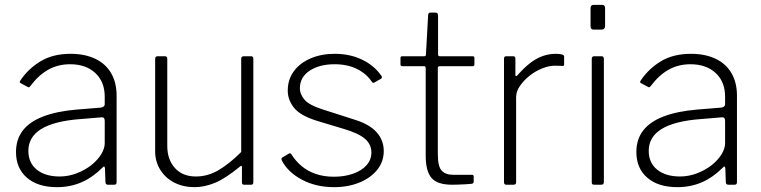

<svg xmlns="http://www.w3.org/2000/svg" viewBox="-20 -762 3139 792"><path d="M402 -70Q362 -30 316 -10Q270 10 215 10Q136 10 91 -29Q46 -68 46 -135Q46 -187 74 -223.5Q102 -260 158 -281.5Q214 -303 296 -310L395 -318Q403 -319 407.5 -322.5Q412 -326 412 -333V-363Q412 -425 373 -461Q334 -497 269 -497Q219 -497 179 -474.5Q139 -452 106 -408Q103 -404 101 -402.5Q99 -401 95 -403L65 -419Q62 -421 61.5 -423Q61 -425 64 -430Q96 -478 147 -509Q198 -540 271 -540Q330 -540 373 -519.5Q416 -499 438.5 -460Q461 -421 461 -368V-11Q461 -5 458.5 -2.5Q456 0 451 0H425Q421 0 418 -2.5Q415 -5 415 -11L413 -68Q411 -81 402 -70ZM412 -263Q412 -280 398 -278L314 -271Q258 -267 217 -256.5Q176 -246 149.5 -229.5Q123 -213 110 -190.5Q97 -168 97 -140Q97 -90 132 -62Q167 -34 226 -34Q262 -34 296 -47Q330 -60 357 -81Q384 -103 398 -126.5Q412 -150 412 -171V-263Z M788 -34Q838 -34 883 -61Q928 -88 975 -135V-520Q975 -530 986 -530H1015Q1025 -530 1025 -520V-10Q1025 0 1016 0H987Q978 0 978 -9V-72Q978 -77 976.5 -78Q975 -79 970 -75Q909 -25 866 -7.5Q823 10 783 10Q736 10 699.5 -8.5Q663 -27 641.5 -61Q620 -95 620 -138V-519Q620 -530 630 -530H660Q670 -530 670 -520V-160Q670 -104 701.5 -69Q733 -34 788 -34Z M1515 -423Q1493 -457 1453.5 -477Q1414 -497 1360 -497Q1298 -497 1257.5 -470.5Q1217 -444 1217 -397Q1217 -374 1235.5 -351.5Q1254 -329 1310 -311L1444 -268Q1505 -249 1534 -216Q1563 -183 1563 -139Q1563 -95 1536 -61.5Q1509 -28 1462.5 -9Q1416 10 1358 10Q1283 10 1225 -21Q1167 -52 1142 -101Q1141 -104 1141 -107Q1141 -110 1144 -112L1171 -128Q1173 -130 1176.5 -129.5Q1180 -129 1181 -127Q1199 -98 1224 -77Q1249 -56 1282.5 -44.5Q1316 -33 1358 -33Q1401 -33 1436.5 -45.5Q1472 -58 1492 -80.5Q1512 -103 1512 -133Q1512 -166 1486 -189Q1460 -212 1399 -230L1296 -261Q1221 -283 1194 -316Q1167 -349 1167 -388Q1167 -434 1192 -468Q1217 -502 1261 -521Q1305 -540 1361 -540Q1424 -540 1474.5 -515.5Q1525 -491 1554 -448Q1556 -445 1555.5 -443Q1555 -441 1553 -438L1525 -422Q1523 -420 1520 -420.5Q1517 -421 1515 -423Z M1794 -489Q1786 -489 1786 -481V-128Q1786 -75 1802 -58Q1818 -41 1849 -41H1926Q1930 -41 1932 -39.5Q1934 -38 1934 -34V-13Q1934 -6 1927 -4Q1920 -3 1903 -2Q1886 -1 1869.5 -0.5Q1853 0 1845 0Q1784 0 1760 -28Q1736 -56 1736 -120V-481Q1736 -489 1729 -489H1639Q1632 -489 1632 -496V-523Q1632 -530 1639 -530H1730Q1737 -530 1737 -537L1746 -699Q1746 -710 1755 -710H1777Q1787 -710 1787 -698V-537Q1787 -530 1794 -530H1930Q1937 -530 1937 -523V-496Q1937 -489 1930 -489Z M2069 0Q2064 0 2061.5 -2.5Q2059 -5 2059 -10V-520Q2059 -530 2068 -530H2097Q2106 -530 2106 -521V-454Q2106 -449 2108 -448Q2110 -447 2114 -451Q2143 -484 2169 -503.5Q2195 -523 2220.5 -531.5Q2246 -540 2272 -540Q2307 -540 2307 -529V-496Q2307 -490 2302 -490Q2296 -490 2288.5 -490.5Q2281 -491 2268 -491Q2245 -491 2217 -480Q2189 -469 2165 -450Q2141 -431 2125 -408Q2109 -385 2109 -361V-10Q2109 0 2098 0H2069Z M2471 -13Q2471 -6 2468.5 -3Q2466 0 2458 0H2433Q2425 0 2423 -2.5Q2421 -5 2421 -11V-519Q2421 -530 2431 -530H2461Q2471 -530 2471 -519ZM2476 -656Q2476 -640 2462 -640H2428Q2421 -640 2418.5 -644Q2416 -648 2416 -654V-728Q2416 -742 2429 -742H2463Q2476 -742 2476 -729Z M2961 -70Q2921 -30 2875 -10Q2829 10 2774 10Q2695 10 2650 -29Q2605 -68 2605 -135Q2605 -187 2633 -223.5Q2661 -260 2717 -281.5Q2773 -303 2855 -310L2954 -318Q2962 -319 2966.5 -322.5Q2971 -326 2971 -333V-363Q2971 -425 2932 -461Q2893 -497 2828 -497Q2778 -497 2738 -474.5Q2698 -452 2665 -408Q2662 -404 2660 -402.5Q2658 -401 2654 -403L2624 -419Q2621 -421 2620.5 -423Q2620 -425 2623 -430Q2655 -478 2706 -509Q2757 -540 2830 -540Q2889 -540 2932 -519.5Q2975 -499 2997.5 -460Q3020 -421 3020 -368V-11Q3020 -5 3017.5 -2.5Q3015 0 3010 0H2984Q2980 0 2977 -2.5Q2974 -5 2974 -11L2972 -68Q2970 -81 2961 -70ZM2971 -263Q2971 -280 2957 -278L2873 -271Q2817 -267 2776 -256.5Q2735 -246 2708.5 -229.5Q2682 -213 2669 -190.5Q2656 -168 2656 -140Q2656 -90 2691 -62Q2726 -34 2785 -34Q2821 -34 2855 -47Q2889 -60 2916 -81Q2943 -103 2957 -126.5Q2971 -150 2971 -171V-263Z"/></svg>

Font: Libre Franklin ExtraLight
Style: Regular
Weight: 250
Designer: Pablo Impallari, Rodrigo Fuenzalida, Nhung Nguyen
Foundry: Impallari Type
Version: Version 3.000